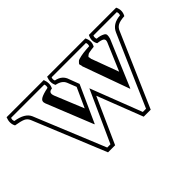

<svg xmlns="http://www.w3.org/2000/svg" viewBox="-106 -691 965 965"><g transform="rotate(-45 377.0 -208.5)"><path d="M529.3 -433.1H285.6Q280.3 -421.9 285.6 -410.2Q329.6 -401.9 341.3 -362.8L361.3 -310.1L272.5 -113.8H270.5L170.4 -362.8Q162.6 -382.8 179 -392.8Q195.3 -402.8 233.4 -410.2Q238.3 -421.9 233.4 -433.1H-2.4Q-7.8 -421.9 -2.4 -410.2Q62.5 -399.9 78.6 -362.8L233.4 14.2H256.3L380.4 -259.8L486.3 14.2H509.3L673.3 -362.8Q691.4 -405.8 748.5 -410.2Q753.4 -421.9 748.5 -433.1H582.5Q577.6 -421.9 582.5 -410.2Q596.2 -409.2 605.7 -406.5Q615.2 -403.8 624.3 -398.9Q633.3 -394 633.8 -385.5Q634.3 -377 630.4 -362.8L525.4 -113.8H523.4L433.6 -362.8Q433.6 -370.1 430.9 -376Q428.2 -381.8 433.3 -386.5Q438.5 -391.1 440.4 -394Q442.4 -397 451.4 -399.4Q460.4 -401.9 466.6 -403.3Q472.7 -404.8 485.1 -406.5Q497.6 -408.2 506.1 -408.7Q514.6 -409.2 529.3 -410.2Q534.2 -421.9 529.3 -433.1ZM271.5 -451.2H543.5Q559.6 -419.9 543.5 -392.1Q531.2 -391.1 526.4 -390.1Q521.5 -389.2 512 -387.7Q502.4 -386.2 500 -384Q497.6 -381.8 492.4 -378.4Q487.3 -375 489.3 -370.6Q491.2 -366.2 491.2 -358.9L545.4 -212.9L607.4 -358.9Q614.3 -375 604.7 -382.1Q595.2 -389.2 568.4 -392.1Q552.2 -419.9 568.4 -451.2H762.2Q777.3 -420.9 761.2 -392.1Q728.5 -390.1 713.4 -381.6Q698.2 -373 691.4 -355L522.5 34.2H472.7L378.4 -209L269.5 34.2H219.2L59.6 -355Q52.2 -372.1 36.4 -379.2Q20.5 -386.2 -15.6 -392.1Q-29.8 -418 -16.6 -451.2H247.6Q260.3 -418 246.6 -392.1Q217.3 -390.1 229.5 -358.9L292.5 -205.1L340.3 -310.1L321.3 -357.9Q310.5 -384.8 272.5 -392.1Q258.3 -418 271.5 -451.2Z"/></g></svg>

Font: Jacques Francois Shadow
Style: Regular
Weight: 400
Designer: Alexei Vanyashin, Nikita Kanarev (i@xarsok.ru)
Foundry: Cyreal (www.cyreal.org)
Version: Version 1.003